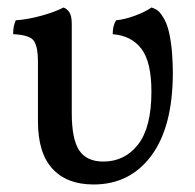

<svg xmlns="http://www.w3.org/2000/svg" viewBox="-20 -487 520 511"><path d="M229 4Q158 4 119.5 -38Q81 -80 81 -164V-325Q81 -360 71 -377Q61 -394 15 -396Q15 -407 16.5 -415.5Q18 -424 22 -433Q53 -435 89.5 -445Q126 -455 149 -467Q158 -464 164.5 -454.5Q171 -445 171 -423V-186Q171 -116 191 -86.5Q211 -57 255 -57Q312 -57 347.5 -102.5Q383 -148 383 -243Q383 -322 356.5 -357Q330 -392 280 -396Q280 -407 282 -416Q284 -425 289 -433Q311 -435 338.5 -445Q366 -455 383 -467Q388 -466 396 -461.5Q404 -457 411 -446Q424 -428 430 -400.5Q436 -373 438 -344.5Q440 -316 440 -294Q440 -150 383 -73Q326 4 229 4Z"/></svg>

Font: Vollkorn
Style: Regular
Weight: 400
Designer: Friedrich Althausen
Foundry: Friedrich Althausen
Version: Version 4.104